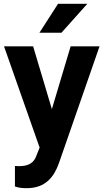

<svg xmlns="http://www.w3.org/2000/svg" viewBox="-20 -770 541 1003"><path d="M58 97V204C76 211 96 213 120 213C220 213 264 151 289 79L500 -528H349L251 -200L153 -528H1L187 1L171 41C158 80 131 98 79 98C72 98 65 97 58 97ZM283 -750 186 -599H301L436 -750Z"/></svg>

Font: Asimov
Style: Regular
Weight: 500
Designer: Google
Version: Version 2.000980; 2014